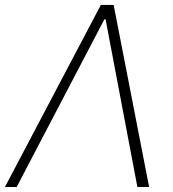

<svg xmlns="http://www.w3.org/2000/svg" viewBox="-35 -747 692 767"><path d="M367.9 -727.3H419L560.7 0H513.8L386.7 -670.1H382.1L31.6 0H-15.3Z"/></svg>

Font: Inter P Extra Light
Style: Italic
Weight: 200
Italic angle: 9.39999°
Designer: Rasmus Andersson
Foundry: rsms
Version: Version 3.018;git-588b23468